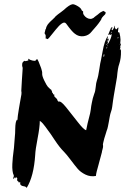

<svg xmlns="http://www.w3.org/2000/svg" viewBox="-20 -848 611 919"><path d="M199 -662.9Q198.1 -665.7 198.6 -669.5Q199 -673.3 198.6 -678.1Q198.1 -682.9 195.2 -684.8Q194.3 -685.7 193.8 -687.6Q193.3 -689.5 193.8 -691.9Q194.3 -694.3 195.2 -697.1Q196.2 -700 196.7 -703.3Q197.1 -706.7 198.1 -708.6Q200 -708.6 200 -711.4Q200 -714.3 203.8 -722.9Q207.6 -731.4 218.1 -741.9Q218.1 -741.9 221 -744.8Q223.8 -747.6 227.6 -751Q231.4 -754.3 235.7 -758.6Q240 -762.9 242.9 -765.7Q245.7 -768.6 245.7 -769.5Q250.5 -774.3 257.6 -779.5Q264.8 -784.8 271.9 -790Q279 -795.2 284.8 -800Q312.4 -825.7 326.7 -827.6Q335.2 -828.6 351.4 -819Q367.6 -809.5 370.5 -800Q371.4 -797.1 375.2 -795.2Q379 -793.3 378.1 -790.5Q376.2 -782.9 382.9 -774.3Q387.6 -767.6 395.2 -762.9Q402.9 -758.1 411.4 -757.6Q420 -757.1 428.6 -762.9Q429.5 -763.8 431.9 -766.2Q434.3 -768.6 438.6 -771.4Q442.9 -774.3 447.1 -777.6Q451.4 -781 455.7 -784.8Q460 -788.6 464.3 -790.5Q468.6 -792.4 470.5 -793.8Q472.4 -795.2 473.3 -794.3Q474.3 -795.2 474.3 -796.2Q475.2 -795.2 479 -793.3Q482.9 -791.4 484.3 -790.5Q485.7 -789.5 485.7 -786.7Q485.7 -783.8 482.9 -779Q481.9 -778.1 474.3 -770.5Q466.7 -762.9 466.7 -759Q465.7 -760 463.8 -758.1L465.7 -757.1Q463.8 -753.3 460 -747.6Q456.2 -741.9 451.9 -736.2Q447.6 -730.5 442.9 -724.8Q438.1 -719 434.3 -714.8Q430.5 -710.5 427.6 -707.1Q424.8 -703.8 423.8 -702.9Q421.9 -700 419 -697.1Q404.8 -678.1 381 -674.8Q357.1 -671.4 338.1 -686.7Q323.8 -697.1 297.1 -734.3Q289.5 -744.8 276.2 -735.7Q262.9 -726.7 246.7 -706.2Q230.5 -685.7 228.6 -683.8Q225.7 -681 221.9 -675.7Q218.1 -670.5 217.1 -669.5Q210.5 -661.9 208.1 -661Q205.7 -660 203.8 -662.4Q201.9 -664.8 199 -662.9ZM553.3 -609.5Q558.1 -617.1 559 -603.8Q560 -569.5 550.5 -541Q543.8 -523.8 540 -479Q539 -469.5 524.8 -390.5Q522.9 -381.9 521 -366.2Q519 -350.5 517.1 -336.7Q515.2 -322.9 511.4 -313.3Q507.6 -302.9 505.2 -289Q502.9 -275.2 501 -265.2Q499 -255.2 496.7 -242.9Q494.3 -230.5 490.5 -221.9Q489.5 -219 485.7 -206.2Q481.9 -193.3 479 -184.8Q476.2 -176.2 474.3 -165.7Q471.4 -156.2 473.3 -150.5Q474.3 -145.7 471 -134.3Q467.6 -122.9 467.6 -119Q465.7 -111.4 461.9 -97.6Q458.1 -83.8 457.1 -80Q455.2 -72.4 451 -57.1Q446.7 -41.9 443.3 -29Q440 -16.2 439 -5.7Q412.4 -1 389 -12.4Q365.7 -23.8 351.9 -40Q338.1 -56.2 318.1 -82.9Q298.1 -109.5 286.7 -121Q276.2 -131.4 265.2 -145.2Q254.3 -159 240 -180.5Q225.7 -201.9 221.9 -207.6Q219 -211.4 211 -222.4Q202.9 -233.3 197.6 -241Q192.4 -248.6 184.8 -257.1Q177.1 -265.7 170.5 -269.5Q170.5 -240 160 -185.7Q149.5 -131.4 148.6 -107.6Q141.9 -3.8 107.6 51.4Q103.8 44.8 95.2 43.8Q86.7 42.9 81 39Q75.2 35.2 77.1 24.8Q75.2 21.9 72.4 24.8Q72.4 26.7 70.5 26.7Q70.5 21.9 65.2 19Q60 16.2 62.9 6.7Q61.9 2.9 58.1 0Q57.1 1 56.7 2.9Q56.2 4.8 54.3 5.7L52.4 -1Q49.5 0 49.5 4.8Q45.7 3.8 43.8 8.6Q41.9 8.6 42.9 4.8Q43.8 1 45.7 -2.9Q46.7 -5.7 45.7 -9.5Q41.9 -16.2 40 -30.5Q38.1 -44.8 39 -62.4Q40 -80 41.4 -95.2Q42.9 -110.5 44.8 -123.8Q46.7 -137.1 46.7 -139Q47.6 -150.5 49.5 -174.8Q51.4 -199 52.4 -210.5Q52.4 -212.4 52.9 -230.5Q53.3 -248.6 55.2 -259.5Q57.1 -270.5 61.9 -276.2Q62.9 -272.4 63.8 -271.4Q63.8 -282.9 65.7 -296.7Q67.6 -310.5 70.5 -327.6Q73.3 -344.8 75.2 -355.2Q76.2 -361.9 78.6 -374.3Q81 -386.7 82.4 -395.7Q83.8 -404.8 81.9 -413.3L84.8 -464.8Q86.7 -489.5 87.6 -506.7L88.6 -522.9Q84.8 -532.4 86.2 -542.4Q87.6 -552.4 98.1 -557.1L100 -556.2L101 -555.2Q101.9 -555.2 106.2 -556.2Q110.5 -557.1 113.3 -558.1Q116.2 -559 116.2 -560Q116.2 -561.9 115.2 -563.8Q114.3 -566.7 117.1 -566.7Q124.8 -560 135.7 -558.1Q146.7 -556.2 150.5 -557.1Q150.5 -561 151.4 -561Q154.3 -561 157.1 -565.7Q159 -565.7 164.8 -552.9Q170.5 -540 176.7 -522.4Q182.9 -504.8 181.9 -495.2Q181 -484.8 192.4 -461.4Q203.8 -438.1 210.5 -430.5Q210.5 -432.4 217.1 -424.8Q223.8 -418.1 224.8 -419Q230.5 -408.6 230.5 -401.9Q231.4 -402.9 233.3 -403.8Q232.4 -397.1 236.2 -396.2Q239 -395.2 241 -394.3Q240 -391.4 239 -388.6Q241 -384.8 250.5 -376.2Q252.4 -373.3 253.3 -373.3Q254.3 -365.7 261 -361Q269.5 -367.6 296.2 -334.8Q322.9 -301.9 351.9 -264.3Q381 -226.7 392.4 -224.8Q396.2 -247.6 411.4 -305.7Q413.3 -313.3 414.3 -322.4Q415.2 -331.4 416.7 -341Q418.1 -350.5 420 -358.1Q422.9 -376.2 431.4 -400Q436.2 -410.5 438.1 -431.4Q440 -452.4 443.8 -462.9Q450.5 -481.9 455.2 -515.7Q460 -549.5 463.8 -562.9Q465.7 -570.5 470.5 -598.6Q475.2 -626.7 481.9 -646.2Q488.6 -665.7 496.2 -675.2Q497.1 -675.2 496.7 -673.3Q496.2 -671.4 495.2 -667.1Q494.3 -662.9 494.3 -660Q496.2 -659 498.1 -661.9Q500 -663.8 501 -662.9Q497.1 -650.5 494.3 -636.2Q500 -640 508.6 -661Q517.1 -681.9 512.4 -685.7Q508.6 -681 508.6 -680Q505.7 -682.9 504.3 -683.3Q502.9 -683.8 500.5 -681.9Q498.1 -680 497.1 -680Q504.8 -700 509 -709.5Q513.3 -719 518.1 -718.1Q518.1 -717.1 517.1 -713.3Q516.2 -709.5 515.7 -706.7Q515.2 -703.8 516.2 -702.9Q521.9 -704.8 528.6 -722.9L530.5 -725.7Q530.5 -724.8 530.5 -722.9Q530.5 -721 530 -718.6Q529.5 -716.2 529.5 -715.2Q531.4 -713.3 532.9 -710.5Q534.3 -707.6 534.8 -707.6Q535.2 -707.6 539 -708.6Q540 -709.5 541.9 -712.9Q543.8 -716.2 546.7 -716.2V-712.4Q546.7 -711.4 545.7 -706.7Q543.8 -694.3 545.7 -693.8Q547.6 -693.3 549 -692.9Q550.5 -692.4 551.4 -692.4Q561.9 -651.4 552.4 -634.3Q557.1 -637.1 558.1 -642.9Q559 -641.9 559 -638.1L558.1 -634.3Q558.1 -630.5 557.1 -630.5Q554.3 -626.7 556.2 -623.8Q557.1 -624.8 555.2 -616.2Q553.3 -611.4 553.3 -609.5ZM494.3 -655.2 491.4 -653.3 492.4 -646.7 494.3 -649.5Q495.2 -655.2 494.3 -655.2ZM490.5 -642.9Q489.5 -643.8 489.5 -644.8Q490.5 -641 491.4 -640ZM474.3 -576.2 479 -579Q479 -581 479 -583.3Q479 -585.7 479 -587.6Q479 -589.5 477.1 -588.6ZM487.6 -633.3V-632.4L489.5 -633.3Q490.5 -637.1 488.6 -638.1Q488.6 -637.1 488.1 -635.7Q487.6 -634.3 487.6 -633.3ZM491.4 -617.1Q494.3 -621.9 492.4 -625.7Q489.5 -619 489.5 -615.2L491.4 -616.2ZM491.4 -618.1V-617.1Q491.4 -617.1 491.4 -618.1ZM495.2 -629.5V-630.5Q496.2 -633.3 495.2 -635.2Q494.3 -631.4 493.3 -629.5ZM511.4 -709.5 510.5 -703.8 512.4 -706.7 514.3 -710.5Q513.3 -712.4 511.4 -709.5ZM513.3 -691.4 514.3 -697.1 511.4 -694.3 510.5 -687.6ZM545.7 -665.7Q547.6 -668.6 546.7 -669.5Q541 -669.5 543.8 -663.8Z"/></svg>

Font: KAZYinfo
Style: Bold
Weight: 700
Designer: emmanuel didier
Foundry: emmanuel didier
Version: Version 001.000